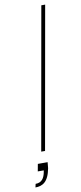

<svg xmlns="http://www.w3.org/2000/svg" viewBox="-125 -775 416 986"><g transform="rotate(-10 83.0 -282.0)"><path d="M9 59 2 97H33L32 104C26 137 12 158 -20 158L-24 176C12 176 44 161 57 90C58 81 59 68 60 59ZM37 0H57L188 -740H168Z"/></g></svg>

Font: Poppins Devanagari Thin
Style: Italic
Weight: 100
Italic angle: -10°
Designer: Ninad Kale (Devanagari), Jonny Pinhorn (Latin)
Foundry: Indian Type Foundry
Version: 4.005